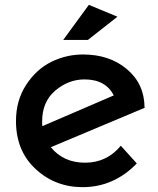

<svg xmlns="http://www.w3.org/2000/svg" viewBox="-20 -765 652 793"><path d="M323 -540Q432 -540 504 -479.5Q576 -419 577 -322L578 -320L190 -157Q242 -93 331.5 -93Q421 -93 479 -163L545 -90Q450 8 321 8Q208 8 127 -67Q46 -142 46 -265Q46 -350 88 -414.5Q130 -479 192 -509.5Q254 -540 323 -540ZM154 -263Q154 -250 155 -244L450 -371Q416 -437 329 -437Q263 -437 208.5 -391Q154 -345 154 -263ZM343 -600H241L347 -745L465 -696Z"/></svg>

Font: Montserrat Alternates
Style: Regular
Weight: 400
Designer: Julieta Ulanovsky
Foundry: Julieta Ulanovsky
Version: Version 2.001